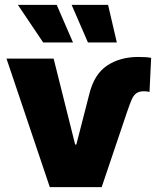

<svg xmlns="http://www.w3.org/2000/svg" viewBox="-20 -772 649 792"><path d="M201.2 -530.3 290 -175.8H294.9L348.6 -384.8Q368.7 -466.3 422.1 -501.7Q475.6 -537.1 550.8 -537.1Q586.4 -537.1 603.5 -533.2L596.7 -392.6Q589.4 -395.5 573.2 -395.5Q553.2 -395.5 542 -387Q530.8 -378.4 523.7 -362.5Q516.6 -346.7 503.9 -309.6L399.4 0H185.5L6.8 -530.3ZM53.7 -752H213.9L281.2 -596.7H158.2ZM275.4 -752H425.8L461.9 -596.7H342.8Z"/></svg>

Font: Pretendard JP Black
Style: Regular
Weight: 900
Designer: Base glyphs from Inter by Rasmus Andersson; Hangeul glyphs from Noto Sans CJK(Source Han Sans) by Jang Soo-young and Kan
Foundry: Kil Hyung-jin
Version: Version 1.309